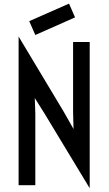

<svg xmlns="http://www.w3.org/2000/svg" viewBox="-20 -1006 590 1043"><path d="M171.9 -815.9 138.7 -891.1 355 -986.3 387.7 -911.6ZM81.1 0V-807.6L325.7 -399.9L379.4 -305.2L377 -398.4V-777.8H467.3V16.6L222.2 -388.7L168.9 -473.6L171.9 -388.7V0Z"/></svg>

Font: Voltaire
Style: Regular
Weight: 400
Designer: Yvonne Schttler
Foundry: Yvonne Schttler
Version: Version 1.003